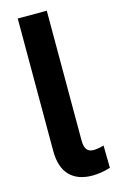

<svg xmlns="http://www.w3.org/2000/svg" viewBox="-128 -877 577 945"><g transform="rotate(-15 160.5 -404.0)"><path d="M65 -151V-825H213V-165Q213 -131 224.5 -117Q236 -103 258 -103Q269 -103 284.5 -105.5Q300 -108 311 -112L313 2Q288 10 265 13.5Q242 17 221 17Q146 17 105.5 -25Q65 -67 65 -151Z"/></g></svg>

Font: Yaldevi ExtraLight
Style: Bold
Weight: 700
Version: Version 1.100